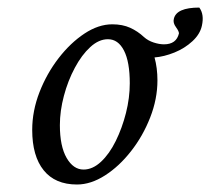

<svg xmlns="http://www.w3.org/2000/svg" viewBox="-20 -490 564 515"><path d="M186.5 4.9Q127.9 4.9 97.2 -33.2Q66.4 -71.3 66.4 -141.6Q66.4 -192.4 85.9 -242.7Q105.5 -293 137.2 -334Q168.9 -375 206.5 -399.9Q244.1 -424.8 281.2 -424.8Q308.6 -424.8 329.1 -415.5Q349.6 -406.2 366.2 -390.6Q377 -380.9 392.1 -376Q407.2 -371.1 419.9 -371.1Q453.1 -371.1 460 -400.4Q460 -406.2 452.1 -417Q443.4 -428.7 446.3 -439.5Q453.1 -469.7 514.6 -469.7Q528.3 -451.2 521.5 -420.9Q516.6 -398.4 496.1 -379.4Q475.6 -360.4 447.8 -349.1Q419.9 -337.9 394.5 -335.9Q402.3 -307.6 402.3 -274.4Q402.3 -224.6 382.8 -174.8Q363.3 -125 331.5 -84.5Q299.8 -43.9 261.7 -19.5Q223.6 4.9 186.5 4.9ZM140.6 -154.3Q140.6 -97.7 158.7 -66.4Q176.8 -35.2 204.1 -35.2Q228.5 -35.2 251 -56.2Q273.4 -77.1 290.5 -111.8Q307.6 -146.5 317.9 -187Q328.1 -227.5 328.1 -266.6Q328.1 -324.2 312.5 -354.5Q296.9 -384.8 269.5 -384.8Q245.1 -384.8 222.2 -363.8Q199.2 -342.8 180.7 -308.1Q162.1 -273.4 151.4 -232.9Q140.6 -192.4 140.6 -154.3Z"/></svg>

Font: Crimson Text
Style: Italic
Weight: 400
Italic angle: -11°
Designer: Sebastian Kosch
Foundry: Sebastian Kosch
Version: Version 1.100; ttfautohint (v1.8.4)